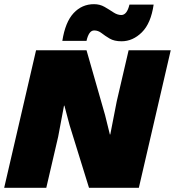

<svg xmlns="http://www.w3.org/2000/svg" viewBox="-28 -901 839 921"><path d="M-8 0 145 -660H387L476 -349L499 -256H501L532 -415L589 -660H791L638 0H399L306 -300L281 -394H279L251 -245L194 0ZM709 -879Q696 -789 652.5 -746Q609 -703 555 -703Q520 -703 498 -716Q476 -729 459.5 -742Q443 -755 424 -755Q410 -755 401 -741.5Q392 -728 387 -705H271Q285 -795 325 -838Q365 -881 423 -881Q451 -881 473.5 -868Q496 -855 515.5 -842Q535 -829 554 -829Q581 -829 593 -879Z"/></svg>

Font: Work Sans Black
Style: Italic
Weight: 900
Italic angle: -13°
Designer: Wei Huang
Foundry: Wei Huang
Version: Version 2.009; ttfautohint (v1.8.3)